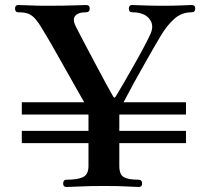

<svg xmlns="http://www.w3.org/2000/svg" viewBox="-20 -746 839 766"><path d="M246 0Q232 0 232 -13Q232 -29 246 -29Q290 -29 311.5 -39.5Q333 -50 333 -84V-175H67V-224H333V-281Q333 -287 333 -289H67V-338H316Q305 -357 285 -392.5Q265 -428 241.5 -469.5Q218 -511 196 -550Q174 -589 158 -615Q138 -650 123.5 -667.5Q109 -685 93.5 -691Q78 -697 53 -697Q40 -697 40 -712Q40 -726 53 -726Q64 -726 97 -724.5Q130 -723 167 -723Q197 -723 231.5 -723.5Q266 -724 292.5 -725Q319 -726 323 -726Q338 -726 338 -712Q338 -697 323 -697Q291 -697 279.5 -682Q268 -667 284 -637Q298 -609 320 -568Q342 -527 364.5 -484Q387 -441 405.5 -407.5Q424 -374 431 -362Q434 -357 436.5 -356.5Q439 -356 443 -363Q453 -379 472 -412Q491 -445 513 -483.5Q535 -522 553.5 -557Q572 -592 581 -612Q596 -647 575 -672Q554 -697 507 -697Q494 -697 494 -712Q494 -726 507 -726Q518 -726 551 -724.5Q584 -723 631 -723Q675 -723 704.5 -724.5Q734 -726 744 -726Q759 -726 759 -712Q759 -697 744 -697Q705 -697 675.5 -671Q646 -645 620 -601Q613 -590 596.5 -561Q580 -532 558 -493.5Q536 -455 513.5 -414Q491 -373 473 -338H722V-289H456Q456 -286 456 -283V-224H722V-175H456V-84Q456 -49 474.5 -39Q493 -29 533 -29Q547 -29 547 -13Q547 0 533 0Q520 0 488.5 -2Q457 -4 395 -4Q336 -4 298 -2Q260 0 246 0Z"/></svg>

Font: Zen Old Mincho Black
Style: Regular
Weight: 900
Designer: Yoshimichi Ohira
Foundry: Positype
Version: Version 1.001